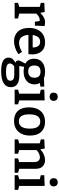

<svg xmlns="http://www.w3.org/2000/svg" viewBox="1168 -1978 1051 3428"><g transform="rotate(90 1694.0 -264.5)"><path d="M32 0V-62L103 -81V-448L32 -467V-529L196 -537L209 -458Q250 -498 291 -520.5Q332 -543 379 -543Q410 -543 446 -533L438 -361H368L356 -446Q348 -448 338 -448Q307 -448 277.5 -431Q248 -414 223 -386V-81L310 -62V0Z M717 11Q611 11 545 -57.5Q479 -126 479 -257Q479 -345 510.5 -409.5Q542 -474 599.5 -508.5Q657 -543 736 -543Q811 -543 858.5 -512.5Q906 -482 929 -429Q952 -376 952 -309Q952 -279 947 -246H603Q608 -171 642.5 -125Q677 -79 746 -79Q781 -79 822 -92Q863 -105 907 -132L948 -67Q891 -28 832 -8.5Q773 11 717 11ZM726 -455Q672 -455 643 -418Q614 -381 606 -322H828Q828 -379 804.5 -417Q781 -455 726 -455Z M1251 241Q1009 241 1009 110Q1009 32 1100 -13Q1059 -28 1059 -65Q1059 -75 1063.5 -88Q1068 -101 1080.5 -125Q1093 -149 1116 -191Q1029 -239 1029 -348Q1029 -439 1090.5 -491Q1152 -543 1261 -543Q1328 -543 1378 -523L1527 -529L1528 -461L1461 -448Q1487 -411 1487 -356Q1487 -265 1424 -212.5Q1361 -160 1256 -160Q1213 -160 1174 -170L1159 -83H1335Q1435 -83 1486 -44.5Q1537 -6 1537 67Q1537 152 1465 196.5Q1393 241 1251 241ZM1255 -242Q1309 -242 1338.5 -270.5Q1368 -299 1368 -354Q1368 -462 1260 -462Q1150 -462 1150 -352Q1150 -242 1255 -242ZM1261 154Q1345 154 1383.5 135Q1422 116 1422 77Q1422 7 1316 7H1166Q1114 44 1114 87Q1114 121 1149.5 137.5Q1185 154 1261 154Z M1843 -62V0H1582V-62L1653 -81V-449L1582 -467V-529L1773 -536V-81ZM1708 -624Q1675 -624 1655 -642.5Q1635 -661 1635 -696Q1635 -733 1656 -751.5Q1677 -770 1709 -770Q1740 -770 1760.5 -751.5Q1781 -733 1781 -697Q1781 -661 1760 -642.5Q1739 -624 1708 -624Z M2156 -543Q2271 -543 2336 -473Q2401 -403 2401 -276Q2401 -187 2369.5 -123Q2338 -59 2279.5 -24Q2221 11 2139 11Q2024 11 1960.5 -58Q1897 -127 1897 -256Q1897 -389 1965.5 -466Q2034 -543 2156 -543ZM2150 -457Q2022 -457 2022 -262Q2022 -166 2053 -120.5Q2084 -75 2145 -75Q2211 -75 2244 -125Q2277 -175 2277 -270Q2277 -457 2150 -457Z M2469 0V-62L2540 -81V-448L2469 -467V-529L2633 -537L2646 -458Q2692 -501 2743 -522Q2794 -543 2839 -543Q2906 -543 2950.5 -501Q2995 -459 2994 -374V-81L3065 -62V0H2809V-62L2874 -80V-348Q2874 -401 2850.5 -426Q2827 -451 2788 -451Q2759 -451 2726 -436.5Q2693 -422 2660 -392V-80L2725 -62V0Z M3370 -62V0H3109V-62L3180 -81V-449L3109 -467V-529L3300 -536V-81ZM3235 -624Q3202 -624 3182 -642.5Q3162 -661 3162 -696Q3162 -733 3183 -751.5Q3204 -770 3236 -770Q3267 -770 3287.5 -751.5Q3308 -733 3308 -697Q3308 -661 3287 -642.5Q3266 -624 3235 -624Z"/></g></svg>

Font: Bitter SemiBold
Style: Regular
Weight: 600
Designer: Sol Matas, and Bitter project Authors
Foundry: Sol Matas
Version: Version 2.001